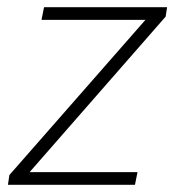

<svg xmlns="http://www.w3.org/2000/svg" viewBox="-20 -512 490 532"><path d="M2 0 6 -27 383 -457H95L102 -492H443L439 -466L62 -35H361L354 0Z"/></svg>

Font: Livvic ExtraLight
Style: Italic
Weight: 275
Italic angle: -10°
Designer: Jacques Le Bailly, Baron von Fonthausen
Version: Version 1.001; ttfautohint (v1.8.2)